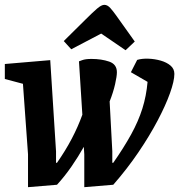

<svg xmlns="http://www.w3.org/2000/svg" viewBox="-33 -761 742 795"><path d="M83 14V-122L62 -414L-13 -434V-496L175 -512L199 -134V-87H203Q238 -137 264 -186.5Q290 -236 308 -286L294 -507Q294 -507 307.5 -512Q321 -517 346 -517Q387 -517 419 -506Q451 -495 451 -462Q451 -445 443.5 -412Q436 -379 421 -341L432 -135V-87H436Q480 -150 510 -204.5Q540 -259 556.5 -311.5Q573 -364 578 -422L509 -462L535 -513Q555 -519 581.5 -518Q608 -517 632.5 -510Q657 -503 673 -489.5Q689 -476 689 -455Q689 -426 671 -375.5Q653 -325 619.5 -261.5Q586 -198 539.5 -129.5Q493 -61 436 4L316 14V-122L314 -153Q291 -112 263 -71.5Q235 -31 203 4ZM487 -553 386 -622 262 -557 231 -591 323 -682Q350 -709 368.5 -725Q387 -741 399 -741Q412 -741 424 -727.5Q436 -714 448 -697L525 -589Z"/></svg>

Font: Faustina VF Beta
Style: Italic
Weight: 400
Italic angle: -8°
Designer: Alfonso Garcia
Foundry: Omnibus-Type
Version: Version 1.006